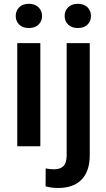

<svg xmlns="http://www.w3.org/2000/svg" viewBox="-20 -749 545 983"><path d="M60.5 -667Q60.5 -693.8 78.4 -711.7Q96.2 -729.5 127.9 -729.5Q159.2 -729.5 177.2 -711.7Q195.3 -693.8 195.3 -667Q195.3 -640.6 177.2 -623Q159.2 -605.5 127.9 -605.5Q96.2 -605.5 78.4 -623Q60.5 -640.6 60.5 -667ZM186.5 -528.3V0H68.4V-528.3ZM311 -667Q311 -693.8 329.1 -711.7Q347.2 -729.5 378.4 -729.5Q410.2 -729.5 428 -711.7Q445.8 -693.8 445.8 -667Q445.8 -640.6 428 -623Q410.2 -605.5 378.4 -605.5Q347.2 -605.5 329.1 -623Q311 -640.6 311 -667ZM321.3 -528.3H439.5V45.9Q439.5 127 397.9 170.2Q356.4 213.4 277.8 213.4Q244.1 213.4 213.4 205.1L213.9 113.3Q234.4 117.7 257.3 117.7Q288.6 117.7 304.9 101.1Q321.3 84.5 321.3 45.9Z"/></svg>

Font: Vazirmatn UI FD Medium
Style: Regular
Weight: 500
Designer: Saber Rastikerdar
Foundry: Saber Rastikerdar
Version: Version 33.003